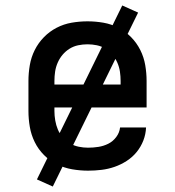

<svg xmlns="http://www.w3.org/2000/svg" viewBox="-20 -616 640 702"><path d="M302 8Q273 8 244 3Q215 -2 188.5 -15Q162 -28 141 -49Q120 -70 107 -96.5Q94 -123 89 -152Q84 -181 84 -210V-320Q84 -349 89 -378Q94 -407 107 -433Q120 -459 140.5 -480Q161 -501 187 -514.5Q213 -528 242 -533Q271 -538 300 -538Q329 -538 358 -533Q387 -528 413 -514.5Q439 -501 459.5 -480Q480 -459 493 -433Q506 -407 511 -378Q516 -349 516 -320V-223H179V-210Q179 -193 182 -175.5Q185 -158 191.5 -142.5Q198 -127 209.5 -113.5Q221 -100 236 -91.5Q251 -83 268 -79.5Q285 -76 302 -76Q321 -76 340 -79Q359 -82 376 -90.5Q393 -99 405 -115Q417 -131 419 -150H514Q513 -125 504 -102Q495 -79 479.5 -60Q464 -41 443 -27.5Q422 -14 399 -6Q376 2 351.5 5Q327 8 302 8ZM421 -307V-320Q421 -337 418.5 -354Q416 -371 409 -387Q402 -403 391 -416Q380 -429 365.5 -438Q351 -447 334 -450.5Q317 -454 300 -454Q283 -454 266 -450.5Q249 -447 234.5 -438Q220 -429 209 -416Q198 -403 191 -387Q184 -371 181.5 -354Q179 -337 179 -320V-307ZM173 66 115 40 427 -596 485 -570Z"/></svg>

Font: Iosevka Curly Slab MdEx
Style: Regular
Weight: 500
Width: 7
Monospace: yes
Designer: Belleve Invis
Foundry: Belleve Invis
Version: Version 11.1.0; ttfautohint (v1.8.3)